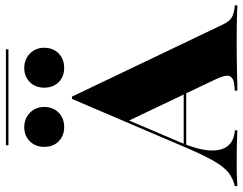

<svg xmlns="http://www.w3.org/2000/svg" viewBox="-120 -744 854 675"><g transform="rotate(-90 307.5 -407.0)"><path d="M141.9 -195.2Q108.1 -114.5 117.3 -65.7Q126.6 -16.9 178.2 -9.7L186.3 -8.9V0Q149.2 -1.6 126.6 -2Q104 -2.4 77.4 -2.4Q53.2 -2.4 33.5 -2Q13.7 -1.6 -9.7 0V-8.9L0.8 -12.1Q25 -19.4 43.5 -36.3Q62.1 -53.2 82.7 -90.3Q103.2 -127.4 131.5 -194.4L296.8 -581.5H304.8L556.5 -54.8Q562.9 -40.3 570.6 -31Q578.2 -21.8 587.9 -17.3Q597.6 -12.9 612.1 -10.5L625.8 -8.9V0Q614.5 -0.8 596 -1.2Q577.4 -1.6 554.8 -2Q532.3 -2.4 506.5 -2.4H492.7H483.1Q457.3 -2.4 434.3 -2Q411.3 -1.6 391.1 -1.2Q371 -0.8 354.4 -0.4Q337.9 0 325.8 0V-8.9L343.5 -10.5Q370.2 -12.9 376.6 -26.6Q383.1 -40.3 364.5 -79L216.9 -388.7L229.8 -401.6ZM129.8 -179.8 133.9 -188.7H368.5L372.6 -179.8ZM197.6 -608.9Q166.9 -608.9 147.6 -628.2Q128.2 -647.6 128.2 -679Q128.2 -709.7 147.6 -729.4Q166.9 -749.2 196.8 -749.2Q228.2 -749.2 248.4 -729Q268.5 -708.9 268.5 -679Q268.5 -648.4 248.8 -628.6Q229 -608.9 197.6 -608.9ZM405.6 -608.9Q375 -608.9 355.6 -628.2Q336.3 -647.6 336.3 -679Q336.3 -709.7 355.6 -729.4Q375 -749.2 404.8 -749.2Q436.3 -749.2 456.5 -729Q476.6 -708.9 476.6 -679Q476.6 -648.4 456.9 -628.6Q437.1 -608.9 405.6 -608.9ZM133.9 -804.8V-813.7H471V-804.8Z"/></g></svg>

Font: Playfair 144pt SemiCondensed Black
Style: Regular
Weight: 900
Width: 4
Designer: Claus Eggers Sørensen
Foundry: Claus Eggers Sørensen
Version: Version 2.203